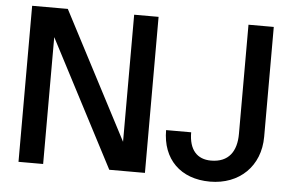

<svg xmlns="http://www.w3.org/2000/svg" viewBox="-51 -796 1347 885"><g transform="rotate(5 622.0 -354.0)"><path d="M648 0V-722H535V-134L228 -722H63V0H177V-587L483 0ZM728 -205C728 -71 813 14 950 14C1085 14 1181 -77 1181 -214V-722H1064V-217C1064 -136 1028 -83 946 -83C882 -83 844 -124 844 -205Z"/></g></svg>

Font: Perun Medium
Style: Regular
Weight: 500
Foundry: Copyright (c) Stefan Peev, Context Ltd, 2016
Version: Version 1.089